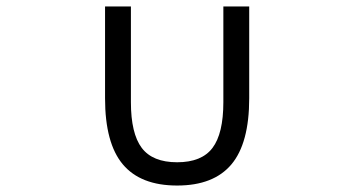

<svg xmlns="http://www.w3.org/2000/svg" viewBox="-20 -561 1096 594"><path d="M305 -257V-541H385V-245Q385 -148 418.5 -103.5Q452 -59 528 -59Q604 -59 637.5 -103.5Q671 -148 671 -245V-541H751V-257Q751 -118 696 -52.5Q641 13 528 13Q415 13 360 -52.5Q305 -118 305 -257Z"/></svg>

Font: PlemolJP
Style: Regular
Weight: 400
Monospace: yes
Version: v2.0.4; ttfautohint (v1.8.4.7-5d5b-dirty) -l 6 -r 45 -G 200 